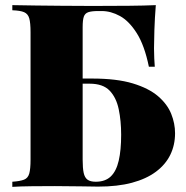

<svg xmlns="http://www.w3.org/2000/svg" viewBox="-20 -728 723 748"><path d="M587 -708Q583 -658 581.5 -611.5Q580 -565 580 -540Q580 -519 581 -500Q582 -481 583 -468H560Q543 -551 513 -598.5Q483 -646 447.5 -665.5Q412 -685 376 -685H363Q337 -685 324 -680.5Q311 -676 306.5 -663Q302 -650 302 -622V-106Q302 -73 306 -54.5Q310 -36 321 -28Q332 -20 353 -20Q390 -20 411.5 -40.5Q433 -61 442.5 -102Q452 -143 452 -203Q452 -257 442.5 -302.5Q433 -348 407 -375Q381 -402 329 -402Q313 -402 297 -402Q281 -402 265 -402Q249 -402 233 -402V-422Q259 -422 286 -422Q313 -422 339 -422Q435 -422 497.5 -403Q560 -384 596 -353Q632 -322 647 -284.5Q662 -247 662 -209Q662 -163 643.5 -125Q625 -87 587.5 -59Q550 -31 494 -16Q438 -1 362 -1Q339 -1 296 -2Q253 -3 194 -3Q152 -3 104.5 -2.5Q57 -2 28 0V-20Q58 -22 73.5 -28Q89 -34 94 -52Q99 -70 99 -106V-602Q99 -639 94 -656.5Q89 -674 74 -680.5Q59 -687 28 -688V-708Q72 -707 121.5 -706.5Q171 -706 219.5 -705.5Q268 -705 309.5 -705Q351 -705 378 -705Q424 -705 482.5 -705.5Q541 -706 587 -708Z"/></svg>

Font: Playfair Display Black
Style: Regular
Weight: 900
Designer: Claus Eggers Sørensen
Foundry: Claus Eggers Sørensen
Version: Version 1.203